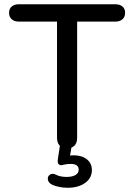

<svg xmlns="http://www.w3.org/2000/svg" viewBox="-20 -690 622 903"><path d="M248.2 -42.3V-588.4H68.4Q47.6 -588.4 35.1 -599.5Q22.6 -610.7 22.6 -629.7Q22.6 -648.8 35.1 -659.4Q47.6 -670 68.4 -670H522.6Q543.4 -670 555.9 -659.4Q568.4 -648.8 568.4 -629.7Q568.4 -610.3 556 -599.4Q543.6 -588.4 522.6 -588.4H342.8V-42.3Q342.8 -18.2 330.7 -5.5Q318.7 7.3 295.5 7.3Q272.3 7.3 260.3 -5.6Q248.2 -18.5 248.2 -42.3ZM226.9 179.5Q208.1 170.7 205.3 155.5Q202.6 140.3 214.2 131.8Q225.7 123.3 242.4 131.5Q263.4 142.1 293.2 142.1Q320 142.1 335.1 133.1Q350.2 124.1 350.2 107.2Q350.2 94.7 340.8 87.8Q331.5 80.9 312.5 80.9Q294.2 80.9 280.6 84.6Q271.9 87 266.7 86.9Q261.5 86.7 256.9 83.1Q249.2 76.5 252.2 58.2L264 -20H320.1L307.1 55.6L280.4 48Q307.1 40.4 326 40.4Q364.6 40.4 388.4 59.1Q412.1 77.9 412.1 109.7Q412.1 147.3 380.5 170.2Q348.8 193.1 298 193.1Q278.7 193.1 260.7 189.6Q242.7 186.1 226.9 179.5Z"/></svg>

Font: SN Pro Thin
Style: Regular
Weight: 200
Designer: Tobias Whetton
Foundry: Supernotes
Version: Version 1.003;Glyphs 3.3 (3324)